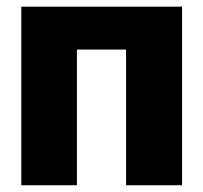

<svg xmlns="http://www.w3.org/2000/svg" viewBox="-20 -548 601 568"><path d="M518.6 0H353V-401.4H207.5V0H43V-528.3H518.6Z"/></svg>

Font: Roboto Black
Style: Regular
Weight: 900
Designer: Google
Version: Version 2.134; 2016